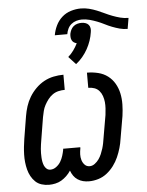

<svg xmlns="http://www.w3.org/2000/svg" viewBox="-57 -880 715 935"><g transform="rotate(-5 300.5 -413.0)"><path d="M340 8Q325 8 311 4.5Q297 1 285 -7Q273 -15 265 -26.5Q257 -38 252 -52Q243 -38 231 -26.5Q219 -15 205.5 -7Q192 1 176 4.5Q160 8 145 8Q126 8 108.5 2.5Q91 -3 78.5 -15Q66 -27 57.5 -42.5Q49 -58 44.5 -75.5Q40 -93 38 -111.5Q36 -130 36.5 -149Q37 -168 39 -187Q41 -206 44 -225L62 -335Q66 -359 73.5 -382.5Q81 -406 94 -427.5Q107 -449 125.5 -467.5Q144 -486 166 -498Q188 -510 212.5 -515Q237 -520 261 -520V-446Q246 -446 230.5 -442.5Q215 -439 202 -430Q189 -421 179 -408Q169 -395 161.5 -381Q154 -367 150.5 -352.5Q147 -338 144 -323L126 -213Q124 -202 122.5 -191Q121 -180 120 -169.5Q119 -159 119 -148.5Q119 -138 119.5 -127.5Q120 -117 122 -106.5Q124 -96 128 -87Q132 -78 139.5 -71.5Q147 -65 158 -65Q173 -65 186.5 -75Q200 -85 208 -98.5Q216 -112 220.5 -126.5Q225 -141 228 -156V-161H312V-156Q309 -141 308.5 -126.5Q308 -112 312 -98.5Q316 -85 325.5 -75Q335 -65 350 -65Q363 -65 375 -74Q387 -83 395 -94.5Q403 -106 408.5 -119Q414 -132 418 -145Q422 -158 424.5 -171Q427 -184 429 -197L448 -307Q450 -323 451 -339Q452 -355 450.5 -370Q449 -385 444 -399.5Q439 -414 429.5 -425Q420 -436 406 -441Q392 -446 376 -446V-520Q404 -520 430.5 -513.5Q457 -507 477.5 -491.5Q498 -476 511 -453.5Q524 -431 529.5 -405Q535 -379 534.5 -351Q534 -323 530 -295L511 -185Q508 -163 501.5 -140.5Q495 -118 485.5 -96.5Q476 -75 461.5 -55.5Q447 -36 428 -21Q409 -6 386 1Q363 8 340 8ZM236 -715Q240 -739 251 -762Q262 -785 281 -802Q300 -819 324.5 -826.5Q349 -834 373 -834Q394 -834 413.5 -829Q433 -824 451.5 -816.5Q470 -809 487.5 -800.5Q505 -792 523.5 -785Q542 -778 561 -773Q580 -768 601 -768L592 -715Q572 -715 553.5 -720Q535 -725 517 -732Q499 -739 482.5 -747.5Q466 -756 448 -763Q430 -770 411.5 -775Q393 -780 373 -780Q360 -780 346.5 -776Q333 -772 322 -763Q311 -754 305 -741Q299 -728 297 -715ZM327 -566 292 -604Q307 -617 318.5 -633Q330 -649 339 -667Q331 -669 325 -673Q319 -677 315.5 -684Q312 -691 311.5 -699Q311 -707 312 -715Q314 -725 318.5 -734.5Q323 -744 331 -751Q339 -758 349.5 -761Q360 -764 370 -764Q380 -764 389.5 -761Q399 -758 405 -751Q411 -744 412.5 -734.5Q414 -725 412 -715Q409 -694 402 -673.5Q395 -653 384.5 -634Q374 -615 359.5 -597.5Q345 -580 327 -566Z"/></g></svg>

Font: Iosevka Extended Oblique
Style: Regular
Weight: 400
Width: 7
Italic angle: -9°
Monospace: yes
Designer: Belleve Invis
Foundry: Belleve Invis
Version: Version 32.0.1; ttfautohint (v1.8.4)